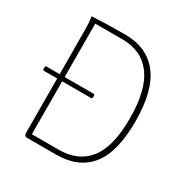

<svg xmlns="http://www.w3.org/2000/svg" viewBox="-161 -835 941 970"><g transform="rotate(30 309.5 -350.0)"><path d="M559 -344Q559 -166 492 -83Q425 0 295 0H126Q109 0 109 -22L108 -336H27Q24 -342 24 -349Q24 -355 27 -361H108L107 -600Q107 -671 101 -695Q188 -700 295 -700Q423 -700 491 -612Q559 -524 559 -344ZM527 -344Q527 -510 467 -591Q407 -672 295 -672H136L137 -361H310Q313 -355 313 -349Q313 -342 310 -336H137L138 -28H295Q408 -28 467.5 -104Q527 -180 527 -344Z"/></g></svg>

Font: Arima Madurai Thin
Style: Regular
Weight: 250
Designer: Joana Correia and Natanael Gama
Foundry: NDISCOVER
Version: Version 1.019; ttfautohint (v1.5) -l 7 -r 28 -G 50 -x 13 -D 